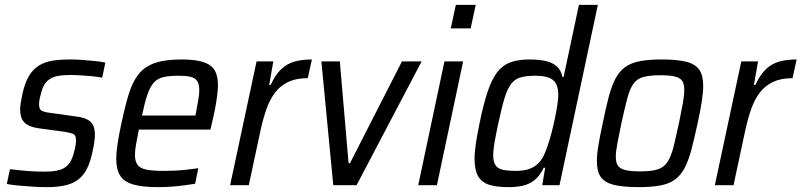

<svg xmlns="http://www.w3.org/2000/svg" viewBox="-20 -763 3302 791"><path d="M172 8Q146 8 115.5 6Q85 4 57 1.5Q29 -1 8 -5L21 -66Q39 -64 57 -62Q75 -60 93 -58.5Q111 -57 129 -56.5Q147 -56 166 -56Q207 -56 230.5 -64.5Q254 -73 266.5 -91.5Q279 -110 285 -137Q289 -150 291 -162Q293 -174 293 -185Q293 -206 282 -211Q271 -216 246 -220L136 -235Q97 -241 80 -259Q63 -277 63 -312Q63 -323 65.5 -339.5Q68 -356 72 -374Q82 -421 99 -449.5Q116 -478 140.5 -493Q165 -508 196.5 -513Q228 -518 268 -518Q293 -518 320 -516Q347 -514 372 -511.5Q397 -509 414 -505L401 -443Q381 -447 359 -449Q337 -451 314.5 -452.5Q292 -454 269 -454Q239 -454 215.5 -449.5Q192 -445 175 -429.5Q158 -414 150 -382Q146 -369 143.5 -357Q141 -345 141 -332Q141 -313 151.5 -307Q162 -301 187 -298L294 -283Q319 -280 336 -272.5Q353 -265 362 -250Q371 -235 371 -206Q371 -195 368.5 -177Q366 -159 361 -138Q352 -93 336.5 -64.5Q321 -36 298.5 -20.5Q276 -5 245 1.5Q214 8 172 8Z M631 8Q567 8 529 -3Q491 -14 475 -39.5Q459 -65 459 -107Q459 -135 464.5 -171.5Q470 -208 480 -254Q495 -325 510.5 -375.5Q526 -426 551 -457.5Q576 -489 618 -503.5Q660 -518 727 -518Q784 -518 817 -507.5Q850 -497 864 -474Q878 -451 878 -413Q878 -397 875 -372Q872 -347 866.5 -317.5Q861 -288 853 -255L847 -229H552Q545 -194 540.5 -168.5Q536 -143 536 -125Q536 -98 547 -83.5Q558 -69 584 -64Q610 -59 654 -59Q674 -59 699 -60Q724 -61 749.5 -64Q775 -67 797 -70L784 -6Q766 -3 740 0.5Q714 4 685.5 6Q657 8 631 8ZM565 -287H785L788 -302Q793 -329 797 -352Q801 -375 801 -391Q801 -418 791.5 -430.5Q782 -443 763.5 -447Q745 -451 715 -451Q676 -451 652 -445Q628 -439 613 -422Q598 -405 587 -372.5Q576 -340 565 -287Z M928 0 1037 -510H1106L1089 -413H1095Q1115 -456 1139 -478.5Q1163 -501 1194 -509.5Q1225 -518 1265 -518L1248 -441Q1202 -441 1170 -426.5Q1138 -412 1116 -385Q1094 -358 1079.5 -318.5Q1065 -279 1054 -229L1005 0Z M1353 0 1304 -510H1380L1416 -91H1422L1636 -510H1717L1449 0Z M1837 -646 1858 -743H1940L1919 -646ZM1703 0 1811 -510H1888L1780 0Z M2075 8Q2025 8 1994.5 -2Q1964 -12 1949.5 -37.5Q1935 -63 1935 -109Q1935 -135 1940.5 -172Q1946 -209 1956 -257Q1972 -335 1989 -385.5Q2006 -436 2028 -465Q2050 -494 2082.5 -506Q2115 -518 2161 -518Q2200 -518 2228.5 -511.5Q2257 -505 2274.5 -489Q2292 -473 2297 -446H2302L2365 -743H2443L2285 0H2214L2226 -72H2220Q2204 -38 2181.5 -20.5Q2159 -3 2132 2.5Q2105 8 2075 8ZM2106 -59Q2136 -59 2157.5 -66Q2179 -73 2194.5 -87Q2210 -101 2221 -124Q2228 -139 2236.5 -163.5Q2245 -188 2252.5 -217Q2260 -246 2266 -275Q2272 -304 2276 -330Q2280 -356 2280 -372Q2280 -415 2258.5 -433Q2237 -451 2187 -451Q2150 -451 2126 -444.5Q2102 -438 2086.5 -418.5Q2071 -399 2059 -360Q2047 -321 2033 -255Q2023 -209 2017.5 -177Q2012 -145 2012 -123Q2012 -96 2021.5 -82Q2031 -68 2052 -63.5Q2073 -59 2106 -59Z M2612 8Q2547 8 2509 -1.5Q2471 -11 2455 -34Q2439 -57 2439 -99Q2439 -127 2445.5 -165.5Q2452 -204 2463 -255Q2476 -319 2488 -364.5Q2500 -410 2516 -440Q2532 -470 2556 -487Q2580 -504 2616 -511Q2652 -518 2705 -518Q2770 -518 2807.5 -508.5Q2845 -499 2861 -475.5Q2877 -452 2877 -410Q2877 -382 2871 -343.5Q2865 -305 2854 -255Q2840 -190 2828 -145Q2816 -100 2800 -70Q2784 -40 2760.5 -23Q2737 -6 2701 1Q2665 8 2612 8ZM2616 -57Q2652 -57 2675 -61.5Q2698 -66 2713 -77.5Q2728 -89 2738.5 -111Q2749 -133 2757.5 -168.5Q2766 -204 2777 -255Q2787 -303 2793 -336.5Q2799 -370 2799 -392Q2799 -418 2790 -430.5Q2781 -443 2759.5 -448Q2738 -453 2701 -453Q2657 -453 2631 -446Q2605 -439 2590 -418.5Q2575 -398 2564.5 -358.5Q2554 -319 2540 -255Q2530 -206 2523.5 -172.5Q2517 -139 2517 -117Q2517 -92 2526.5 -79.5Q2536 -67 2558 -62Q2580 -57 2616 -57Z M2925 0 3034 -510H3103L3086 -413H3092Q3112 -456 3136 -478.5Q3160 -501 3191 -509.5Q3222 -518 3262 -518L3245 -441Q3199 -441 3167 -426.5Q3135 -412 3113 -385Q3091 -358 3076.5 -318.5Q3062 -279 3051 -229L3002 0Z"/></svg>

Font: Saira SemiCondensed
Style: Italic
Weight: 400
Width: 4
Italic angle: -12°
Designer: Hector Gatti with collaboration of the Omnibus-Type team
Foundry: Omnibus-Type
Version: Version 1.101